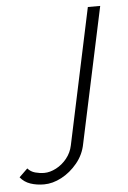

<svg xmlns="http://www.w3.org/2000/svg" viewBox="-263 -558 516 774"><g transform="rotate(-5 -5.5 -171.5)"><path d="M-116 177Q-146 177 -171 168.5Q-196 160 -212 140L-178 107Q-166 121 -147.5 126Q-129 131 -111 131Q-88 131 -63 118Q-38 105 -19.5 82Q-1 59 5 30L122 -520H172L55 28Q47 71 19 105Q-9 139 -45 158Q-81 177 -116 177Z"/></g></svg>

Font: Raleway Thin Light
Style: Italic
Weight: 300
Italic angle: -12°
Version: Version 4.026